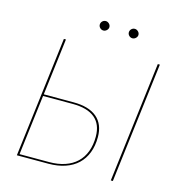

<svg xmlns="http://www.w3.org/2000/svg" viewBox="-122 -969 1023 1079"><g transform="rotate(15 389.0 -429.0)"><path d="M73 0ZM171 -700 130.5 -370H303Q393 -370 439.8 -330.5Q486.5 -291 486.5 -216Q486.5 -165.5 471 -125.2Q455.5 -85 426.2 -57.2Q397 -29.5 354 -14.8Q311 0 256.5 0H73L159 -700ZM129 -360 86 -10H258Q309.5 -10 349.8 -23.8Q390 -37.5 417.8 -63.8Q445.5 -90 460 -128.2Q474.5 -166.5 474.5 -215.5Q474.5 -287.5 430.5 -323.8Q386.5 -360 301.5 -360ZM631.5 0H619.5L705.5 -700H717.5ZM389 -830Q389 -819.5 380.2 -811.2Q371.5 -803 361 -803Q349.5 -803 341.2 -811.2Q333 -819.5 333 -830Q333 -841.5 341.2 -849.8Q349.5 -858 361 -858Q371.5 -858 380.2 -849.8Q389 -841.5 389 -830ZM558 -830Q558 -819.5 549.2 -811.2Q540.5 -803 530 -803Q518.5 -803 510.2 -811.2Q502 -819.5 502 -830Q502 -841.5 510.2 -849.8Q518.5 -858 530 -858Q540.5 -858 549.2 -849.8Q558 -841.5 558 -830Z"/></g></svg>

Font: Lato Hairline
Style: Italic
Weight: 100
Italic angle: -7°
Designer: Lukasz Dziedzic
Foundry: tyPoland Lukasz Dziedzic
Version: Version 2.007; 2014-02-27